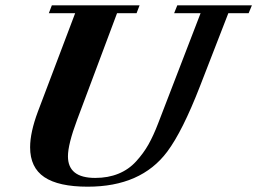

<svg xmlns="http://www.w3.org/2000/svg" viewBox="-20 -683 959 716"><path d="M307.1 13.2Q198.2 13.2 145.3 -22.5Q92.3 -58.1 92.3 -133.8Q92.3 -189.5 121.6 -267.6L260.3 -633.8H162.1L173.3 -663.1H500.5L489.3 -633.8H416.5L267.6 -236.3Q233.4 -145 233.4 -100.1Q233.4 -19.5 335 -19.5Q383.3 -19.5 421.6 -35.2Q460 -50.8 487.5 -81.1Q515.1 -111.3 533.7 -144.3Q552.2 -177.2 569.8 -223.1L728 -633.8H629.4L641.1 -663.1H919.4L907.2 -633.8H831.5L726.1 -362.3Q660.6 -193.4 603.5 -117.2Q505.9 13.2 307.1 13.2Z"/></svg>

Font: Elstob Grade
Style: Italic
Weight: 400
Italic angle: -20°
Designer: Peter S. Baker
Version: Version 1.015